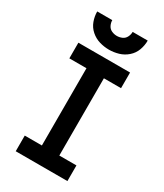

<svg xmlns="http://www.w3.org/2000/svg" viewBox="-231 -1038 962 1126"><g transform="rotate(30 250.0 -474.5)"><path d="M75 0V-106H191V-629H75V-735H425V-629H309V-106H425V0ZM250 -789Q217 -789 185 -798.5Q153 -808 127.5 -830.5Q102 -853 90.5 -884.5Q79 -916 79 -949H181Q181 -931 189.5 -914Q198 -897 215 -889.5Q232 -882 250 -882Q268 -882 285 -889.5Q302 -897 310.5 -914Q319 -931 319 -949H421Q421 -916 409.5 -884.5Q398 -853 372.5 -830.5Q347 -808 315 -798.5Q283 -789 250 -789Z"/></g></svg>

Font: Iosevka SS01
Style: Bold
Weight: 700
Monospace: yes
Designer: Belleve Invis
Foundry: Belleve Invis
Version: 2.3.3; ttfautohint (v1.8.3)